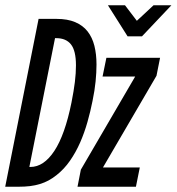

<svg xmlns="http://www.w3.org/2000/svg" viewBox="-31 -710 672 730"><path d="M454.1 -571.8 379.4 -689.9H444.3L489.3 -630.9L552.7 -689.9H620.6L508.8 -571.8ZM564 -421.9 360.4 -73.2H500.5L485.8 0H263.7L276.4 -64.9L482.9 -418.9H358.9L373.5 -490.2H577.6ZM320.8 -326.2Q313 -286.6 301.5 -246.1Q290 -205.6 273.7 -168.2Q257.3 -130.9 235.1 -98.9Q212.9 -66.9 183.6 -43.9Q168.9 -32.2 153.6 -23.9Q138.2 -15.6 120.6 -10.3Q103 -4.9 83 -2.4Q63 0 38.6 0H-11.2L115.7 -638.2H183.6Q226.1 -638.2 255.1 -625.7Q284.2 -613.3 302 -590.6Q319.8 -567.9 327.9 -535.9Q335.9 -503.9 335.9 -464.8Q335.9 -435.1 332.5 -400.6Q329.1 -366.2 320.8 -326.2ZM240.7 -319.8Q249.5 -364.3 253.7 -398.2Q257.8 -432.1 257.8 -461.4Q257.8 -517.1 239 -541Q220.2 -564.9 183.1 -564.9H178.2L80.6 -75.2H84.5Q135.3 -75.2 175.5 -136Q215.8 -196.8 240.7 -319.8Z"/></svg>

Font: Code New Roman
Style: Italic
Weight: 400
Italic angle: -11°
Monospace: yes
Designer: Sam Radian
Foundry: Code New Roman
Version: Version 1.508 October 19, 2014